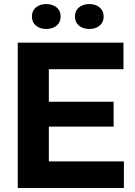

<svg xmlns="http://www.w3.org/2000/svg" viewBox="-20 -943 676 963"><path d="M69 -729H599.3V-595.9H191.7L224.9 -629V-100.3L191.7 -133.4H601.4V0H69ZM191.7 -432.7H549.9V-308H191.7ZM355.9 -860.1Q355.9 -889.1 376.1 -905.9Q396.4 -922.6 427.9 -922.6Q459.4 -922.6 479.6 -905.9Q499.9 -889.1 499.9 -860.1Q499.9 -831.1 479.6 -814.4Q459.4 -797.7 427.9 -797.7Q396.4 -797.7 376.1 -814.4Q355.9 -831.1 355.9 -860.1ZM140.1 -860.1Q140.1 -889.1 160.4 -905.9Q180.6 -922.6 212.1 -922.6Q243.6 -922.6 263.9 -905.9Q284.1 -889.1 284.1 -860.1Q284.1 -831.1 263.9 -814.4Q243.6 -797.7 212.1 -797.7Q180.6 -797.7 160.4 -814.4Q140.1 -831.1 140.1 -860.1Z"/></svg>

Font: Mona Sans VF XLt
Style: Regular
Weight: 200
Designer: Deni Anggara
Foundry: GitHub
Version: Version 2.000;Glyphs 3.2.3 (3260)